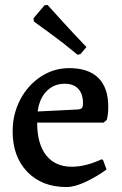

<svg xmlns="http://www.w3.org/2000/svg" viewBox="-20 -743 494 775"><path d="M31 -213Q31 -282 61.5 -340.5Q92 -399 144.5 -433.5Q197 -468 259 -468Q337 -468 377 -428.5Q417 -389 417 -312Q417 -281 411 -259L398 -248H130Q130 -162 166.5 -116Q203 -70 270 -70Q326 -70 390 -100L396 -97L410 -59Q374 -32 328 -10Q282 12 249 12Q149 12 90 -49.5Q31 -111 31 -213ZM293 -301Q306 -302 310.5 -307Q315 -312 315 -326Q315 -364 296 -384.5Q277 -405 241 -405Q198 -405 168.5 -375.5Q139 -346 132 -293ZM117 -656 115 -669 160 -722 172 -723Q186 -707 234 -654.5Q282 -602 329 -553L305 -525L293 -522Q238 -568 185 -606.5Q132 -645 117 -656Z"/></svg>

Font: Alegreya Medium
Style: Regular
Weight: 500
Designer: Juan Pablo del Peral
Foundry: Huerta Tipografica
Version: Version 2.007; ttfautohint (v1.6)